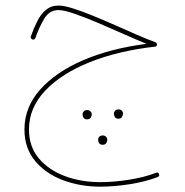

<svg xmlns="http://www.w3.org/2000/svg" viewBox="-20 -410 680 705"><path d="M194.8 -389.6Q214.8 -389.6 247.8 -379.2Q280.8 -368.7 321 -352.3Q361.3 -335.9 403.1 -317.4Q444.8 -298.8 483.4 -282Q522 -265.1 550.8 -254.9Q556.2 -252.9 556.2 -247.1Q556.2 -239.3 549.8 -238.8Q414.6 -223.6 310.1 -181.9Q205.6 -140.1 146 -77.1Q86.4 -14.2 86.4 65.4Q86.4 128.4 122.6 171.4Q158.7 214.4 218.3 236.6Q277.8 258.8 348.1 258.8Q397.5 258.8 453.6 250Q509.8 241.2 552.7 224.6Q561 220.7 564 229.5Q566.9 236.8 558.6 240.2Q514.2 257.3 456.5 266.4Q398.9 275.4 348.1 275.4Q274.4 275.4 210.9 251.5Q147.5 227.5 108.6 180.7Q69.8 133.8 69.8 65.4Q69.8 -16.1 127.2 -80.8Q184.6 -145.5 285.6 -189Q386.7 -232.4 518.1 -249Q484.4 -262.7 437.7 -283.4Q391.1 -304.2 343 -324.7Q294.9 -345.2 255.1 -359.1Q215.3 -373 194.8 -373Q161.6 -373 142.8 -342Q124 -311 109.9 -270.5Q109.4 -267.6 106 -265.6Q102.5 -263.7 98.6 -265.1Q96.2 -266.1 93.8 -269.5Q91.3 -272.9 93.3 -276.4Q103.5 -305.7 116.5 -331.5Q129.4 -357.4 148.4 -373.5Q167.5 -389.6 194.8 -389.6ZM398.4 6.3Q398.4 1 402.8 -3.7Q407.2 -8.3 415.5 -8.3Q424.3 -8.3 429.2 -1.5Q431.6 2 431.6 7.3Q431.6 13.7 427.7 19.8Q423.8 25.9 414.1 25.9Q402.8 25.9 399.4 14.6Q398.4 9.8 398.4 6.3ZM283.2 8.8Q283.2 3.4 287.6 -1.2Q292 -5.9 300.3 -5.9Q309.1 -5.9 314 1Q316.9 4.9 316.9 9.8Q316.9 16.1 313 22.2Q309.1 28.3 299.3 28.3Q287.6 28.3 284.2 17.1Q283.2 12.2 283.2 8.8ZM340.3 102.1Q340.3 96.7 344.7 92Q349.1 87.4 357.4 87.4Q366.2 87.4 371.1 94.2Q374 98.1 374 103Q374 109.4 370.1 115.5Q366.2 121.6 356.4 121.6Q344.7 121.6 341.3 110.4Q340.3 105.5 340.3 102.1Z"/></svg>

Font: Mikhak-DS1-FD Thin
Style: Regular
Weight: 100
Designer: Amin Abedi
Version: Version 3.2